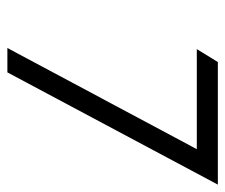

<svg xmlns="http://www.w3.org/2000/svg" viewBox="-65 -550 610 520"><g transform="rotate(90 240.0 -290.0)"><path d="M384 -518 110 -5H176L480 -575H148L113 -518Z"/></g></svg>

Font: Charger Pro
Style: LitNarObl
Weight: 300
Designer: Jasper
Foundry: Cannot Into Space Fonts
Version: Version 1.09